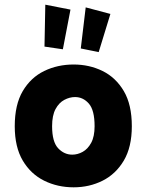

<svg xmlns="http://www.w3.org/2000/svg" viewBox="-20 -784 626 820"><path d="M294.5 16Q226 16 168.8 -12.2Q111.5 -40.5 77.2 -98.2Q43 -156 43 -245Q43 -337 77.2 -395Q111.5 -453 168.8 -480.8Q226 -508.5 294.5 -508.5Q361.5 -508.5 418 -480.8Q474.5 -453 508.8 -395Q543 -337 543 -245Q543 -156 508.8 -98.2Q474.5 -40.5 418 -12.2Q361.5 16 294.5 16ZM288.5 -123.5Q311.5 -123.5 333.2 -135.5Q355 -147.5 369.5 -174.2Q384 -201 384 -245Q384 -313.5 359.5 -341.5Q335 -369.5 300.5 -369.5Q277.5 -369.5 254.8 -357.5Q232 -345.5 217.2 -318.2Q202.5 -291 202.5 -245Q202.5 -178.5 228.2 -151Q254 -123.5 288.5 -123.5ZM401.5 -561.5 325 -577 346 -752.5 451.5 -724.5ZM248.5 -573.5 170 -585 173.5 -764 281 -743Z"/></svg>

Font: Karla ExtraBold
Style: Regular
Weight: 800
Designer: Jonathan Pinhorn
Version: Version 2.001